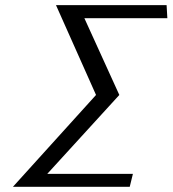

<svg xmlns="http://www.w3.org/2000/svg" viewBox="-20 -720 665 740"><path d="M29.8 0ZM305.2 -649.9 439.9 -354 162.1 -49.8H492.2L480 0H29.8L350.1 -354L195.8 -700.2H622.1L625 -649.9Z"/></svg>

Font: Pfennig
Style: Italic
Weight: 500
Italic angle: -13°
Version: Version 20120410 ; ttfautohint (v0.8)